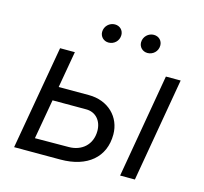

<svg xmlns="http://www.w3.org/2000/svg" viewBox="-102 -814 989 929"><g transform="rotate(15 393.0 -350.0)"><path d="M45 0H277C412 0 493 -70 493 -183C493 -270 427 -337 329 -337H178L210 -520H136ZM576 0H650L740 -520H666ZM355 -607C382 -607 406 -628 406 -658C406 -681 389 -700 363 -700C336 -700 312 -678 312 -649C312 -626 330 -607 355 -607ZM550 -607C577 -607 601 -628 601 -658C601 -681 584 -700 558 -700C531 -700 507 -678 507 -649C507 -626 525 -607 550 -607ZM131 -68 166 -267H335C382 -267 414 -231 414 -180C414 -110 364 -69 300 -69Z"/></g></svg>

Font: Fixel Display 20240404
Style: Italic
Weight: 400
Italic angle: -10°
Designer: AlfaBravo + MacPaw
Foundry: Kyrylo Tkachov, Marchela Mozhyna, Serhii Makarenko, Maria Weinstein, Zakhar Kryvoshyya
Version: Version 1.211;Glyphs 3.2 (3225)